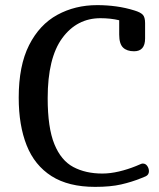

<svg xmlns="http://www.w3.org/2000/svg" viewBox="-20 -729 621 749"><path d="M503 -529Q475 -529 460 -543.5Q445 -558 445 -594V-650Q428 -654 410 -656Q392 -658 372 -658Q280 -658 223 -580.5Q166 -503 166 -346Q166 -231 192 -167Q218 -103 266 -77.5Q314 -52 379 -52Q410 -52 444 -60Q478 -68 510 -81L529 -89Q531 -90 533 -90.5Q535 -91 537 -91Q548 -91 554.5 -81.5Q561 -72 561 -61Q561 -47 548 -41L531 -34Q494 -19 452.5 -9.5Q411 0 351 0Q247 0 181 -42Q115 -84 84 -162Q53 -240 53 -348Q53 -473 93.5 -553Q134 -633 203.5 -671Q273 -709 359 -709Q397 -709 433.5 -704Q470 -699 505 -688Q528 -681 537 -671.5Q546 -662 546 -639V-579Q546 -529 503 -529Z"/></svg>

Font: Marmelad
Style: Regular
Weight: 400
Designer: Manvel Shmavonyan
Foundry: Cyreal
Version: Version 1.110; ttfautohint (v1.8.4.7-5d5b)